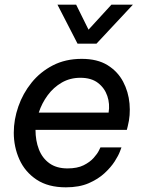

<svg xmlns="http://www.w3.org/2000/svg" viewBox="-20 -792 620 822"><path d="M312 -605 226 -772H306L359 -665L457 -772H549L393 -605ZM262 10Q186 10 136.5 -23Q87 -56 63 -109.5Q39 -163 39 -224Q39 -280 58.5 -336Q78 -392 115 -438Q152 -484 206 -512Q260 -540 330 -540Q397 -540 440.5 -513Q484 -486 507 -442.5Q530 -399 534.5 -348.5Q539 -298 527 -252L523 -236H132Q132 -190 146.5 -152.5Q161 -115 191.5 -93Q222 -71 269 -71Q311 -71 338 -84.5Q365 -98 381 -116Q397 -134 403.5 -147.5Q410 -161 410 -161H500Q500 -161 493.5 -143.5Q487 -126 471 -101Q455 -76 427.5 -50.5Q400 -25 359.5 -7.5Q319 10 262 10ZM146 -310H445Q451 -347 439.5 -381Q428 -415 399.5 -437Q371 -459 324 -459Q280 -459 244.5 -438.5Q209 -418 184 -384Q159 -350 146 -310Z"/></svg>

Font: Be Vietnam Pro
Style: Italic
Weight: 400
Italic angle: -12°
Designer: Lam Bao, Tony Le, Vietanh Nguyen
Foundry: Yellow Type Foundry
Version: Version 1.002; ttfautohint (v1.8.3)